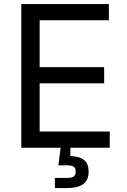

<svg xmlns="http://www.w3.org/2000/svg" viewBox="-20 -748 641 972"><path d="M87.9 -727.5H531.2V-645.5H180.7V-408.2H507.3V-326.2H180.7V-82H535.6V0H87.9ZM257.8 152.8H315.4Q342.3 152.8 352.8 145.8Q363.3 138.7 363.3 120.6Q363.3 102.5 352.8 95.7Q342.3 88.9 315.4 88.9H275.4L290 -23.4H336.4V0V42Q384.3 43.9 406.5 62.7Q428.7 81.5 428.7 121.1Q428.7 164.1 401.6 184.1Q374.5 204.1 315.9 204.1H257.8Z"/></svg>

Font: Inter RS Variable
Style: Regular
Weight: 400
Designer: Rasmus Andersson (customised by Maria Ramos and Noel Pretorius)
Foundry: rsms
Version: Version 3.001;Glyphs 3.2.3 (3260)